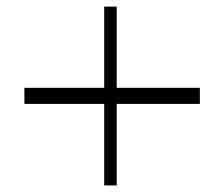

<svg xmlns="http://www.w3.org/2000/svg" viewBox="-20 -564 674 584"><path d="M335 0H296.9V-248H54.2V-296.9H296.9V-543.9H335V-296.9H587.9V-248H335Z"/></svg>

Font: Junction Light
Style: Regular
Weight: 300
Designer: Caroline Hadilaksono
Foundry: Caroline Hadilaksono
Version: Version 1.002